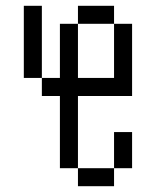

<svg xmlns="http://www.w3.org/2000/svg" viewBox="-20 -645 540 665"><path d="M250 -62.5V0H375V-62.5ZM250 -62.5Q250 -62.5 250 -312.5H437.5Q437.5 -312.5 437.5 -562.5H375V-375H250V-562.5H187.5V-375H125V-312.5H187.5Q187.5 -312.5 187.5 -62.5ZM375 -62.5H437.5Q437.5 -62.5 437.5 -187.5H375Q375 -187.5 375 -62.5ZM125 -375Q125 -375 125 -625H62.5Q62.5 -625 62.5 -375ZM250 -562.5H375V-625H250Z"/></svg>

Font: BFUnifontExMono
Style: Regular
Weight: 500
Version: Version 15.0.06